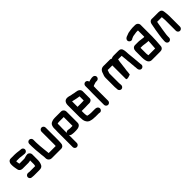

<svg xmlns="http://www.w3.org/2000/svg" viewBox="281 -1997 3589 3589"><g transform="rotate(-45 2076.0 -202.0)"><path d="M398 -342C372 -342 350 -335 328 -328C323 -326 319 -325 317 -325C311 -324 303 -321 298 -321H169V-322C164 -340 159 -362 159 -383V-395H244C249 -394 253 -394 257 -394C283 -389 313 -387 340 -384C350 -384 363 -381 372 -381H379C408 -381 433 -407 433 -436C433 -465 408 -490 379 -490H372C363 -492 352 -493 343 -493C340 -494 337 -494 333 -494C327 -495 320 -496 312 -497C289 -499 270 -503 246 -503C239 -504 233 -504 226 -504H121C78 -504 50 -465 50 -425V-383C50 -363 55 -342 57 -325C59 -308 65 -288 67 -270C73 -234 106 -212 147 -212H298C320 -212 335 -217 353 -222V-118C353 -109 350 -100 348 -92C348 -89 347 -85 346 -80H198C187 -81 173 -83 162 -84H155C126 -84 100 -59 100 -30C100 -1 124 25 153 25H160C169 25 180 28 190 28C198 29 206 29 213 29H339C358 29 372 27 389 24C410 19 430 2 438 -17C443 -29 450 -43 453 -57C457 -77 462 -95 462 -118V-277C462 -309 431 -342 398 -342Z M561 -454V-386C561 -353 564 -318 566 -285C568 -267 573 -232 573 -214C574 -204 575 -194 576 -183L578 -153C580 -124 587 -99 587 -71V-56C587 -46 588 -37 589 -30C594 5 627 35 667 35H919C960 35 989 0 989 -39C989 -64 994 -90 993 -118V-452C993 -481 968 -507 939 -507C910 -507 884 -481 884 -452V-116C884 -106 884 -97 883 -89C883 -84 883 -79 882 -74H696V-78C692 -115 687 -153 684 -192C680 -248 671 -302 671 -360C670 -369 670 -377 670 -386V-454C670 -483 644 -508 615 -508C586 -508 561 -483 561 -454Z M1204 -286V-338C1205 -341 1206 -344 1206 -345C1207 -345 1208 -345 1208 -346C1214 -348 1221 -350 1229 -350C1237 -351 1243 -351 1247 -351H1371V-119C1366 -118 1360 -118 1355 -118H1302C1300 -118 1298 -118 1295 -119C1285 -119 1268 -123 1259 -124C1233 -130 1212 -116 1202 -100V-226C1202 -240 1204 -273 1204 -286ZM1093 -226V166C1093 195 1118 220 1147 220C1176 220 1202 195 1202 166V-42C1211 -29 1223 -20 1238 -17C1258 -14 1280 -9 1302 -9H1355C1420 -9 1480 -31 1480 -93V-382C1480 -393 1478 -405 1473 -418C1464 -438 1441 -460 1412 -460H1247C1242 -460 1235 -460 1227 -459C1206 -459 1188 -454 1174 -449L1158 -443C1131 -434 1109 -409 1103 -380C1100 -367 1095 -354 1095 -337V-285C1095 -272 1093 -239 1093 -226Z M1783 -303H1689V-448C1691 -448 1693 -448 1695 -447C1711 -444 1731 -438 1746 -435C1774 -430 1800 -422 1829 -419L1846 -417L1854 -415V-305H1845C1832 -305 1798 -303 1783 -303ZM1845 -196H1898C1911 -196 1925 -201 1940 -212C1955 -223 1963 -238 1963 -257V-441C1961 -495 1914 -519 1861 -524L1844 -527L1828 -529C1815 -531 1804 -535 1790 -538L1766 -542C1734 -548 1706 -561 1669 -561C1606 -561 1580 -512 1580 -449V-142C1580 -114 1586 -86 1586 -61C1587 -52 1590 -42 1594 -31C1613 16 1641 46 1698 54C1718 59 1740 62 1764 62H1772C1779 63 1787 64 1794 64H1889L1897 66C1945 80 1982 27 1958 -14C1945 -36 1920 -45 1886 -45H1794C1785 -45 1774 -47 1764 -47C1757 -47 1741 -49 1735 -50C1727 -50 1712 -54 1706 -56C1704 -56 1701 -57 1701 -59C1700 -62 1695 -69 1695 -75C1691 -94 1689 -119 1689 -143V-194H1783C1798 -194 1831 -196 1845 -196Z M2342 -446C2342 -475 2317 -500 2288 -500H2258C2229 -498 2202 -487 2176 -481C2175 -507 2150 -531 2122 -531C2092 -531 2067 -506 2067 -476V-374C2067 -350 2065 -319 2065 -293V21C2065 50 2091 75 2120 75C2149 75 2174 50 2174 21V-295C2174 -316 2176 -346 2176 -363C2181 -367 2186 -368 2195 -372C2209 -377 2222 -382 2235 -385C2244 -387 2254 -391 2263 -391H2288C2317 -391 2342 -417 2342 -446Z M2555 -11V-18C2555 -37 2551 -51 2551 -70V-317C2551 -340 2566 -360 2570 -380L2574 -392H2576C2585 -391 2593 -391 2599 -391H2696V-36C2696 -10 2731 -18 2751 -22C2768 -25 2793 -36 2806 -40C2808 -60 2813 -78 2814 -98C2814 -145 2827 -183 2829 -229C2831 -250 2836 -270 2837 -290C2837 -323 2846 -348 2849 -375C2850 -379 2853 -389 2853 -395H2946C2948 -385 2949 -365 2950 -354C2956 -318 2957 -275 2960 -239C2962 -225 2967 -200 2967 -182L2969 -150C2972 -127 2975 -105 2975 -82C2976 -74 2977 -66 2978 -59C2978 -57 2978 -55 2979 -52V-41C2979 -33 2980 -24 2982 -13L2985 -2C2988 12 2995 24 3008 32C3050 59 3101 20 3091 -26L3089 -36C3088 -39 3088 -41 3088 -42C3088 -47 3088 -52 3087 -58C3087 -69 3084 -77 3084 -88C3084 -113 3080 -134 3078 -159L3076 -187C3075 -199 3074 -212 3072 -225C3067 -260 3066 -298 3061 -334C3058 -389 3059 -460 3026 -487C3009 -501 2995 -504 2969 -504H2838C2813 -504 2796 -498 2780 -487C2768 -496 2755 -500 2742 -500H2599C2594 -500 2588 -500 2580 -501C2568 -501 2557 -500 2548 -499C2511 -493 2482 -462 2472 -429L2466 -411C2455 -384 2442 -353 2442 -317V-73C2442 -55 2444 -38 2446 -23V-11C2446 18 2472 44 2501 44C2530 44 2555 18 2555 -11Z M3302 -86C3301 -91 3301 -96 3301 -101V-251H3350C3354 -251 3358 -251 3362 -250L3382 -248C3413 -245 3442 -237 3475 -237C3482 -237 3490 -237 3497 -238C3496 -225 3496 -211 3496 -198C3492 -146 3490 -100 3486 -53V-49H3307C3305 -62 3302 -72 3302 -86ZM3484 -346H3475C3471 -346 3467 -346 3464 -347C3459 -347 3453 -348 3445 -350C3429 -352 3411 -354 3395 -356L3376 -359C3367 -360 3358 -360 3349 -360H3264C3217 -360 3192 -319 3192 -273V-101C3192 -70 3196 -40 3203 -14C3211 26 3242 60 3289 60H3499C3534 60 3560 56 3577 34C3591 15 3594 -1 3594 -27C3594 -32 3594 -37 3595 -43C3598 -77 3601 -102 3602 -139C3603 -174 3606 -216 3606 -252V-556C3606 -567 3602 -578 3596 -588C3583 -609 3562 -624 3530 -624H3460C3428 -624 3396 -616 3367 -612C3340 -610 3318 -599 3297 -591C3266 -582 3232 -567 3224 -535C3211 -483 3278 -445 3316 -483C3336 -489 3358 -504 3382 -504C3405 -509 3429 -510 3452 -515H3497V-348C3492 -348 3489 -347 3484 -346Z M3814 -7V-34C3814 -39 3814 -46 3815 -57C3815 -67 3816 -76 3817 -84C3822 -125 3831 -172 3836 -213C3841 -249 3851 -285 3854 -320C3856 -332 3859 -345 3861 -355L3863 -367C3863 -369 3864 -372 3865 -375H3987C3987 -374 3987 -373 3988 -372L3990 -348C3991 -331 3994 -311 3994 -292V-8C3994 21 4019 47 4048 47C4077 47 4103 21 4103 -8V-291C4103 -331 4097 -372 4093 -408C4090 -457 4063 -484 4012 -484H3855C3848 -484 3842 -484 3837 -485C3793 -487 3766 -454 3761 -414C3761 -412 3761 -409 3760 -406C3756 -392 3755 -385 3753 -371C3751 -359 3747 -344 3746 -331C3743 -317 3741 -308 3738 -292C3732 -248 3724 -208 3718 -164C3713 -122 3705 -81 3705 -34V-7C3705 22 3730 48 3759 48C3788 48 3814 22 3814 -7Z"/></g></svg>

Font: Electronic
Style: ExHv
Weight: 900
Version: Version 1.011